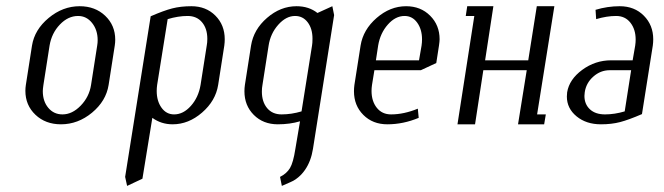

<svg xmlns="http://www.w3.org/2000/svg" viewBox="-20 -404 2158 624"><path d="M62.5 -108.9Q62.5 -118.2 64 -127.9L84 -255.9Q92.3 -307.6 138.2 -345.7Q184.1 -383.8 238.8 -383.8Q289.1 -383.8 321.8 -352.8Q354.5 -321.8 354.5 -274.9Q354.5 -265.6 353 -255.9L333 -127.9Q324.7 -75.7 279.1 -37.8Q233.4 0 178.2 0Q127.9 0 95.2 -31Q62.5 -62 62.5 -108.9ZM119.1 -107.9Q119.1 -74.7 137 -53.5Q154.8 -32.2 183.1 -32.2Q214.8 -32.2 242.4 -60.8Q270 -89.4 275.9 -127.9L295.9 -255.9Q297.4 -264.6 297.4 -273.4Q297.4 -306.6 279.3 -329.3Q261.2 -352.1 233.9 -352.1Q201.2 -352.1 174.6 -324.2Q147.9 -296.4 141.1 -255.9L121.1 -127.9Q119.1 -114.3 119.1 -107.9Z M386.7 170.9 469.7 -351.1Q512.2 -369.6 539.8 -376.7Q567.4 -383.8 602.1 -383.8Q649.4 -383.8 679.9 -353.3Q710.4 -322.8 710.4 -276.4Q710.4 -266.1 709 -255.9L689 -127.9Q680.7 -76.2 636.7 -38.1Q592.8 0 541 0Q503.9 0 475.1 -21L442.9 176.8L393.1 200.2ZM489.3 -108.4Q489.3 -75.7 504.9 -54Q520.5 -32.2 545.9 -32.2Q575.7 -32.2 600.3 -59.8Q625 -87.4 631.8 -127.9L651.9 -255.9Q653.8 -265.6 653.8 -277.8Q653.8 -311 636.7 -331.5Q619.6 -352.1 589.8 -352.1Q559.1 -352.1 524.9 -341.8L490.7 -127.9Q489.3 -117.7 489.3 -108.4Z M774.4 -107.4Q774.4 -117.7 775.9 -127.9L795.9 -255.9Q804.2 -308.1 847.9 -345.9Q891.6 -383.8 943.8 -383.8Q983.9 -383.8 1011.7 -361.8L1060.1 -383.8L1065.9 -355L997.1 80.1Q990.7 120.1 971.4 147.9Q952.1 175.8 923.8 188L896 200.2L890.1 170.9Q911.6 160.2 922.4 142.3Q933.1 124.5 939.9 80.1L955.1 -9.8Q922.4 0 882.8 0Q835.4 0 804.9 -30.5Q774.4 -61 774.4 -107.4ZM831.1 -106.4Q831.1 -73.2 848.1 -52.7Q865.2 -32.2 895 -32.2Q927.2 -32.2 960 -42L994.1 -255.9Q995.6 -263.7 995.6 -278.3Q995.6 -311 980 -331.5Q964.4 -352.1 939 -352.1Q909.7 -352.1 884.3 -323.5Q858.9 -294.9 853 -255.9L833 -127.9Q831.1 -118.2 831.1 -106.4Z M1130.4 -107.4Q1130.4 -117.7 1131.8 -127.9L1151.9 -255.9Q1160.2 -307.6 1204.1 -345.7Q1248 -383.8 1299.8 -383.8Q1347.2 -383.8 1377.9 -353Q1408.7 -322.3 1408.7 -276.4Q1408.7 -269.5 1406.7 -255.9L1397.9 -199.2L1347.7 -175.8H1196.8L1189 -127.9Q1187.5 -117.7 1187.5 -108.4Q1187.5 -75.2 1204.6 -53.7Q1221.7 -32.2 1251 -32.2Q1292.5 -32.2 1337.9 -50.8L1340.8 -21Q1290.5 0 1238.8 0Q1191.4 0 1160.9 -30.5Q1130.4 -61 1130.4 -107.4ZM1201.7 -208H1341.8L1350.1 -255.9Q1351.6 -266.1 1351.6 -275.9Q1351.6 -308.6 1335.9 -330.3Q1320.3 -352.1 1294.9 -352.1Q1265.1 -352.1 1240.5 -324.2Q1215.8 -296.4 1209 -255.9Z M1466.8 0 1521.5 -352.1H1493.7L1498.5 -383.8H1583.5L1556.6 -208H1696.8L1724.6 -383.8H1781.7L1725.6 -32.2H1753.9L1748.5 0H1663.6L1691.9 -175.8H1550.8L1523.9 0Z M1822.3 -90.3Q1822.3 -95.2 1823.2 -104Q1830.1 -146 1872.3 -177Q1914.6 -208 1966.3 -208H2036.1L2044.4 -255.9Q2045.9 -266.1 2045.9 -275.4Q2045.9 -308.6 2028.8 -330.3Q2011.7 -352.1 1982.4 -352.1Q1952.1 -352.1 1917.5 -341.8L1915.5 -372.1Q1954.6 -383.8 1994.1 -383.8Q2042 -383.8 2072.5 -353Q2103 -322.3 2103 -276.4Q2103 -266.1 2101.6 -255.9L2066.4 -33.2Q2023.4 -14.6 1995.6 -7.3Q1967.8 0 1933.1 0Q1885.3 0 1853.8 -25.9Q1822.3 -51.8 1822.3 -90.3ZM1879.4 -92.3Q1879.4 -65.4 1897.2 -48.8Q1915 -32.2 1946.3 -32.2Q1977.5 -32.2 2010.3 -42L2031.2 -175.8H1961.4Q1931.6 -175.8 1908.2 -155Q1884.8 -134.3 1880.4 -104Q1879.4 -96.2 1879.4 -92.3Z"/></svg>

Font: Gawaa
Style: Italic
Weight: 400
Designer: T. Christopher White
Version: Version 1.0